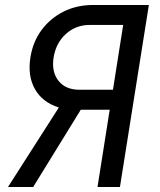

<svg xmlns="http://www.w3.org/2000/svg" viewBox="-20 -750 640 770"><path d="M12 0 216 -319Q151 -339 120.5 -392Q90 -445 102 -520Q112 -583 147 -630Q182 -677 235 -703.5Q288 -730 353 -730H577L461 0H371L420 -310H304L113 0ZM299 -390H433L474 -650H340Q285 -650 245 -614.5Q205 -579 195 -520Q186 -462 214.5 -426Q243 -390 299 -390Z"/></svg>

Font: NKDuy Mono
Style: Italic
Weight: 400
Italic angle: -9°
Monospace: yes
Designer: NKDuy
Foundry: NKDuy
Version: Version 2.251; ttfautohint (v1.8.4.7-5d5b)